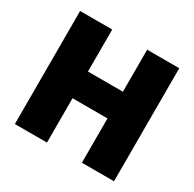

<svg xmlns="http://www.w3.org/2000/svg" viewBox="-143 -790 949 940"><g transform="rotate(30 332.0 -319.5)"><path d="M233.5 0H52V-639H233.5ZM612.5 0H431V-639H612.5ZM156.5 -401.5H498.5V-250.5H156.5Z"/></g></svg>

Font: Anek Tamil ExtraBold
Style: Regular
Weight: 800
Designer: Aadarsh Rajan (Tamil), Yesha Goshar (Latin)
Foundry: Ek Type
Version: Version 1.003